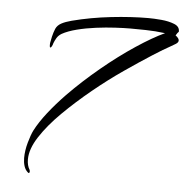

<svg xmlns="http://www.w3.org/2000/svg" viewBox="-43 -507 579 593"><g transform="rotate(5 246.5 -210.5)"><path d="M64 42Q56 35 52.5 23.5Q49 12 49 -1Q49 -24 56 -49Q63 -74 70 -88Q84 -115 107.5 -145Q131 -175 161 -206Q206 -252 258.5 -295.5Q311 -339 361.5 -372.5Q412 -406 449 -423Q418 -427 388.5 -427.5Q359 -428 341 -428Q322 -428 294 -426.5Q266 -425 235 -421Q204 -417 176.5 -410Q149 -403 131 -393Q121 -387 116 -378.5Q111 -370 108 -362Q107 -357 104.5 -352.5Q102 -348 100 -348Q97 -348 98 -362Q99 -369 102 -382Q105 -395 110 -407Q115 -418 127 -424.5Q139 -431 158 -436Q216 -451 278.5 -458Q341 -465 394 -465Q411 -465 434 -463Q457 -461 474.5 -454Q492 -447 491 -431Q488 -429 482 -419Q493 -411 493 -404Q493 -398 485 -393Q477 -388 468 -383Q451 -374 415 -351Q379 -328 332.5 -296Q286 -264 239 -225.5Q192 -187 151.5 -147Q111 -107 86 -68.5Q61 -30 61 2Q61 21 69 34Q71 38 69.5 42Q68 46 64 42Z"/></g></svg>

Font: The Nautigal
Style: Regular
Weight: 400
Designer: Robert E. Leuschke
Foundry: Robert E. Leuschke
Version: Version 1.100; ttfautohint (v1.8.3)